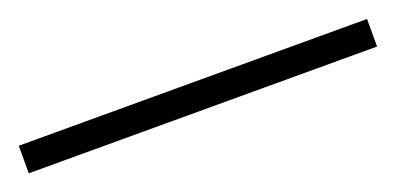

<svg xmlns="http://www.w3.org/2000/svg" viewBox="-20 -911 540 262"><g transform="rotate(-20 250.0 -780.0)"><path d="M502.9 -759.8H-2.9V-799.8H502.9Z"/></g></svg>

Font: OpenSans-Light
Style: Regular
Weight: 300
Foundry: Ascender Corporation
Version: Version 1.10